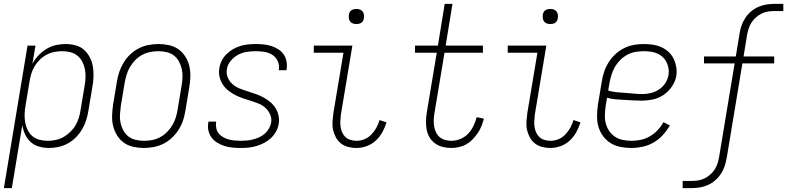

<svg xmlns="http://www.w3.org/2000/svg" viewBox="-43 -755 4063 990"><path d="M-23 215 99 -520H140L124 -426Q136 -449 155 -469Q174 -489 197 -503Q220 -517 245.5 -522.5Q271 -528 295 -528Q322 -528 347.5 -521Q373 -514 391 -497.5Q409 -481 420.5 -458.5Q432 -436 436 -410.5Q440 -385 439 -358Q438 -331 433 -305L413 -185Q409 -160 401.5 -136Q394 -112 381 -89.5Q368 -67 349 -47.5Q330 -28 307 -15.5Q284 -3 259 2.5Q234 8 210 8Q183 8 158.5 1Q134 -6 115.5 -22.5Q97 -39 86.5 -62Q76 -85 72 -110L18 215ZM204 -29Q224 -29 245 -33.5Q266 -38 284.5 -48.5Q303 -59 319.5 -75Q336 -91 347 -110Q358 -129 364 -149.5Q370 -170 373 -191L393 -311Q397 -333 398 -354.5Q399 -376 395 -397Q391 -418 381.5 -436.5Q372 -455 356 -468Q340 -481 319.5 -486Q299 -491 277 -491Q257 -491 236.5 -487Q216 -483 196.5 -472.5Q177 -462 161.5 -446.5Q146 -431 135 -412.5Q124 -394 118 -373.5Q112 -353 109 -333L89 -213Q85 -191 84 -169Q83 -147 86.5 -126Q90 -105 99 -86Q108 -67 123.5 -53.5Q139 -40 160 -34.5Q181 -29 204 -29Z M699 8Q671 8 644 2Q617 -4 596 -19Q575 -34 561 -56.5Q547 -79 540.5 -105Q534 -131 535 -159Q536 -187 540 -215L560 -335Q564 -361 572.5 -385.5Q581 -410 595 -433Q609 -456 629 -475Q649 -494 673 -506Q697 -518 723 -523Q749 -528 774 -528Q802 -528 829 -522Q856 -516 877 -501Q898 -486 912.5 -463.5Q927 -441 933 -415Q939 -389 938.5 -361Q938 -333 933 -305L913 -185Q909 -159 901 -134.5Q893 -110 878.5 -87Q864 -64 844 -45Q824 -26 800 -14Q776 -2 750 3Q724 8 699 8ZM701 -29Q721 -29 742 -33Q763 -37 782.5 -47.5Q802 -58 818.5 -74.5Q835 -91 846 -110Q857 -129 863.5 -149.5Q870 -170 873 -191L893 -311Q897 -333 898 -355Q899 -377 894.5 -398Q890 -419 880 -437.5Q870 -456 854 -468.5Q838 -481 817 -486Q796 -491 773 -491Q753 -491 732 -487Q711 -483 691 -472.5Q671 -462 655 -445.5Q639 -429 627.5 -410Q616 -391 610 -370.5Q604 -350 600 -329L580 -209Q577 -187 575.5 -165Q574 -143 578.5 -122Q583 -101 593 -82.5Q603 -64 619 -51.5Q635 -39 656.5 -34Q678 -29 701 -29Z M1198 8Q1176 8 1155.5 6Q1135 4 1115.5 -2Q1096 -8 1078.5 -18.5Q1061 -29 1049 -44.5Q1037 -60 1032 -80Q1027 -100 1031 -122L1032 -128H1072L1071 -124Q1069 -108 1072.5 -92.5Q1076 -77 1085.5 -66Q1095 -55 1108 -47.5Q1121 -40 1136 -36Q1151 -32 1167 -30.5Q1183 -29 1199 -29Q1214 -29 1230 -30.5Q1246 -32 1261.5 -36Q1277 -40 1293 -47Q1309 -54 1321.5 -65Q1334 -76 1343 -91Q1352 -106 1355 -122Q1359 -144 1350 -164.5Q1341 -185 1325.5 -199Q1310 -213 1290 -221Q1270 -229 1249 -235.5Q1228 -242 1207.5 -249Q1187 -256 1168 -266Q1149 -276 1132.5 -289.5Q1116 -303 1105 -320.5Q1094 -338 1089 -359.5Q1084 -381 1088 -404Q1091 -424 1100.5 -442.5Q1110 -461 1125 -476Q1140 -491 1158.5 -501.5Q1177 -512 1196.5 -518Q1216 -524 1236 -526Q1256 -528 1275 -528Q1296 -528 1316 -526Q1336 -524 1355 -518Q1374 -512 1391 -501.5Q1408 -491 1419 -475.5Q1430 -460 1434 -440Q1438 -420 1435 -399L1434 -393H1394L1395 -398Q1398 -421 1388.5 -441Q1379 -461 1361 -472.5Q1343 -484 1320.5 -487.5Q1298 -491 1275 -491Q1253 -491 1229.5 -487.5Q1206 -484 1184.5 -472.5Q1163 -461 1146.5 -441Q1130 -421 1127 -399Q1123 -376 1131.5 -355.5Q1140 -335 1156 -321Q1172 -307 1192 -299Q1212 -291 1232.5 -284.5Q1253 -278 1273.5 -271Q1294 -264 1313 -254Q1332 -244 1348.5 -230.5Q1365 -217 1376.5 -199.5Q1388 -182 1393 -160.5Q1398 -139 1394 -116Q1391 -96 1380.5 -77Q1370 -58 1354 -43Q1338 -28 1318.5 -18Q1299 -8 1279 -2Q1259 4 1238.5 6Q1218 8 1198 8Z M1795 8Q1773 8 1752 2.5Q1731 -3 1715 -15.5Q1699 -28 1689 -46.5Q1679 -65 1674.5 -85.5Q1670 -106 1671.5 -128Q1673 -150 1676 -172L1728 -483H1575V-520H1774L1715 -166Q1713 -150 1712 -134Q1711 -118 1713 -102.5Q1715 -87 1721 -73Q1727 -59 1738 -48.5Q1749 -38 1764.5 -33.5Q1780 -29 1796 -29Q1816 -29 1836 -37Q1856 -45 1871.5 -61Q1887 -77 1897.5 -96Q1908 -115 1914 -136L1950 -124Q1942 -98 1928.5 -73.5Q1915 -49 1894.5 -30Q1874 -11 1847.5 -1.5Q1821 8 1795 8ZM1795 -631Q1785 -631 1776.5 -634Q1768 -637 1762.5 -644Q1757 -651 1756 -660.5Q1755 -670 1756 -680Q1757 -686 1760 -692Q1763 -698 1769 -702Q1775 -706 1781.5 -707.5Q1788 -709 1794 -709Q1804 -709 1812.5 -706Q1821 -703 1826.5 -696Q1832 -689 1833.5 -679.5Q1835 -670 1833 -660Q1832 -654 1829 -648Q1826 -642 1820.5 -638Q1815 -634 1808 -632.5Q1801 -631 1795 -631Z M2284 8Q2261 8 2239.5 2.5Q2218 -3 2200.5 -15.5Q2183 -28 2172 -46.5Q2161 -65 2157 -86.5Q2153 -108 2153.5 -131Q2154 -154 2158 -177L2209 -483H2097V-520H2215L2250 -735H2290L2255 -520H2447V-483H2249L2197 -171Q2194 -154 2193.5 -137Q2193 -120 2195.5 -104Q2198 -88 2205 -73Q2212 -58 2224 -48Q2236 -38 2252 -33.5Q2268 -29 2285 -29Q2308 -29 2331 -38.5Q2354 -48 2371 -66Q2388 -84 2398.5 -106Q2409 -128 2415 -151L2452 -143Q2447 -124 2439.5 -105Q2432 -86 2420.5 -69Q2409 -52 2394 -36.5Q2379 -21 2361.5 -11Q2344 -1 2323.5 3.5Q2303 8 2284 8Z M2795 8Q2773 8 2752 2.5Q2731 -3 2715 -15.5Q2699 -28 2689 -46.5Q2679 -65 2674.5 -85.5Q2670 -106 2671.5 -128Q2673 -150 2676 -172L2728 -483H2575V-520H2774L2715 -166Q2713 -150 2712 -134Q2711 -118 2713 -102.5Q2715 -87 2721 -73Q2727 -59 2738 -48.5Q2749 -38 2764.5 -33.5Q2780 -29 2796 -29Q2816 -29 2836 -37Q2856 -45 2871.5 -61Q2887 -77 2897.5 -96Q2908 -115 2914 -136L2950 -124Q2942 -98 2928.5 -73.5Q2915 -49 2894.5 -30Q2874 -11 2847.5 -1.5Q2821 8 2795 8ZM2795 -631Q2785 -631 2776.5 -634Q2768 -637 2762.5 -644Q2757 -651 2756 -660.5Q2755 -670 2756 -680Q2757 -686 2760 -692Q2763 -698 2769 -702Q2775 -706 2781.5 -707.5Q2788 -709 2794 -709Q2804 -709 2812.5 -706Q2821 -703 2826.5 -696Q2832 -689 2833.5 -679.5Q2835 -670 2833 -660Q2832 -654 2829 -648Q2826 -642 2820.5 -638Q2815 -634 2808 -632.5Q2801 -631 2795 -631Z M3213 8Q3184 8 3156 2.5Q3128 -3 3105 -17.5Q3082 -32 3066 -54Q3050 -76 3042.5 -102.5Q3035 -129 3035.5 -157.5Q3036 -186 3040 -215L3060 -335Q3064 -361 3072.5 -386Q3081 -411 3095.5 -434Q3110 -457 3130.5 -476Q3151 -495 3175.5 -507Q3200 -519 3225.5 -523.5Q3251 -528 3277 -528Q3300 -528 3323.5 -524.5Q3347 -521 3367.5 -511.5Q3388 -502 3404.5 -487Q3421 -472 3430.5 -452Q3440 -432 3444 -409Q3448 -386 3444 -363Q3439 -334 3421 -308Q3403 -282 3377.5 -265Q3352 -248 3323 -242Q3294 -236 3265 -236Q3242 -236 3219.5 -237.5Q3197 -239 3175 -240Q3153 -241 3130.5 -243Q3108 -245 3087 -251L3080 -209Q3077 -186 3076 -163Q3075 -140 3080.5 -119Q3086 -98 3098 -80Q3110 -62 3128 -50Q3146 -38 3168.5 -33.5Q3191 -29 3214 -29Q3237 -29 3261 -34Q3285 -39 3307.5 -52Q3330 -65 3348 -84Q3366 -103 3378 -125L3411 -108Q3396 -82 3375 -59Q3354 -36 3327.5 -20.5Q3301 -5 3271 1.5Q3241 8 3213 8ZM3270 -270Q3292 -270 3314 -275.5Q3336 -281 3355.5 -294Q3375 -307 3387.5 -326.5Q3400 -346 3404 -368Q3407 -386 3404 -403Q3401 -420 3393.5 -435Q3386 -450 3373.5 -461.5Q3361 -473 3345.5 -479.5Q3330 -486 3312.5 -488.5Q3295 -491 3277 -491Q3256 -491 3234.5 -487.5Q3213 -484 3193 -473.5Q3173 -463 3156.5 -447Q3140 -431 3128.5 -411.5Q3117 -392 3110.5 -371Q3104 -350 3100 -329L3093 -288Q3113 -282 3136 -279.5Q3159 -277 3181 -276Q3203 -275 3225 -272.5Q3247 -270 3270 -270Z M3477 215V178H3523Q3540 178 3556.5 175.5Q3573 173 3589.5 165Q3606 157 3619.5 145Q3633 133 3642.5 118Q3652 103 3657 87Q3662 71 3665 54L3745 -428H3587V-464H3751L3770 -580Q3773 -601 3780 -621.5Q3787 -642 3799 -661Q3811 -680 3828.5 -695Q3846 -710 3866 -719Q3886 -728 3907.5 -731.5Q3929 -735 3950 -735H3996V-698H3950Q3933 -698 3916.5 -695.5Q3900 -693 3884 -685Q3868 -677 3854.5 -665Q3841 -653 3831.5 -638Q3822 -623 3817 -607Q3812 -591 3809 -574L3791 -464H3949V-428H3785L3704 60Q3700 81 3693.5 101.5Q3687 122 3674.5 141Q3662 160 3644.5 175Q3627 190 3607 199Q3587 208 3565.5 211.5Q3544 215 3523 215Z"/></svg>

Font: Iosevka Curly Extralight
Style: Italic
Weight: 200
Italic angle: -9°
Monospace: yes
Designer: Belleve Invis
Foundry: Belleve Invis
Version: Version 22.1.2; ttfautohint (v1.8.4)